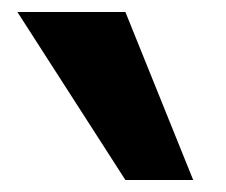

<svg xmlns="http://www.w3.org/2000/svg" viewBox="-20 -830 376 320"><path d="M189 -810 302 -530H189L9 -810Z"/></svg>

Font: Mplus 1p Bold
Style: Bold
Weight: 700
Version: Version 1.061